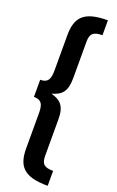

<svg xmlns="http://www.w3.org/2000/svg" viewBox="-184 -882 647 1064"><g transform="rotate(20 139.5 -350.0)"><path d="M254 -838C110 -838 71 -787 71 -682V-476C71 -422 58 -400 14 -400V-299C58 -299 71 -278 71 -224V-18C71 87 110 138 254 138V50C201 50 184 34 184 -14V-229C184 -309 154 -334 99 -349C155 -365 183 -390 183 -471V-686C183 -734 201 -750 254 -750Z"/></g></svg>

Font: Fira Sans Condensed Medium
Style: Regular
Weight: 500
Width: 3
Designer: Carrois Corporate & Edenspiekermann AG
Foundry: Carrois Corporate GbR & Edenspiekermann AG
Version: Version 4.202;PS 004.202;hotconv 1.0.88;makeotf.lib2.5.64775